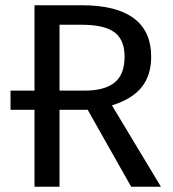

<svg xmlns="http://www.w3.org/2000/svg" viewBox="-20 -709 656 729"><path d="M478 0 313 -292H206V0H111V-292H20V-365H111V-689H292Q421 -689 487.5 -640Q554 -591 554 -494Q554 -422 517 -377Q480 -332 405 -309L591 0ZM453 -494Q453 -558 414.5 -586.5Q376 -615 291 -615H206V-365H302Q377 -365 415 -395.5Q453 -426 453 -494Z"/></svg>

Font: FiraGOUPP
Style: Medium
Weight: 400
Designer: bBox Type
Foundry: bBox Type GmbH
Version: Version 1.001